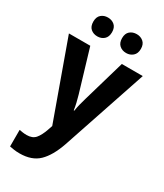

<svg xmlns="http://www.w3.org/2000/svg" viewBox="-240 -843 1004 1175"><g transform="rotate(30 262.0 -255.5)"><path d="M1 -547H152L240 -252Q247 -228 253 -202.5Q259 -177 262 -154H266Q269 -175 275 -200Q281 -225 289 -251L375 -547H523L322 51Q289 146 240.5 193Q192 240 106 240Q84 240 67 237.5Q50 235 35 232V115Q46 117 59.5 119Q73 121 87 121Q128 121 148.5 97Q169 73 185 27L196 -5ZM94 -685Q94 -718 113 -734.5Q132 -751 160 -751Q188 -751 207 -734.5Q226 -718 226 -685Q226 -652 207 -635Q188 -618 160 -618Q132 -618 113 -634.5Q94 -651 94 -685ZM297 -685Q297 -718 316 -734.5Q335 -751 364 -751Q391 -751 410.5 -734.5Q430 -718 430 -685Q430 -652 410.5 -635Q391 -618 364 -618Q335 -618 316 -635Q297 -652 297 -685Z"/></g></svg>

Font: Noto Sans Lao SemiCondensed
Style: Bold
Weight: 700
Width: 4
Designer: Monotype Design Team
Foundry: Monotype Imaging Inc.
Version: Version 2.003; ttfautohint (v1.8.4.7-5d5b)